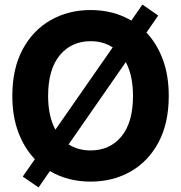

<svg xmlns="http://www.w3.org/2000/svg" viewBox="-20 -781 789 836"><path d="M147.9 35.2 79.1 -12.2 131.8 -87.9Q85.9 -135.7 59.8 -205.1Q33.7 -274.4 33.7 -363.3Q33.7 -482.4 78.6 -565.9Q123.5 -649.4 200.7 -693.4Q277.8 -737.3 374.5 -737.3Q474.1 -737.3 551.8 -691.4L600.1 -761.2L668.9 -713.4L617.7 -639.2Q663.1 -591.3 689 -522Q714.8 -452.6 714.8 -363.3Q714.8 -244.6 670.2 -161.1Q625.5 -77.6 548.3 -33.9Q471.2 9.8 374.5 9.8Q275.4 9.8 197.3 -36.1ZM189.5 -363.3Q189.5 -274.9 221.2 -216.3L470.7 -574.7Q429.7 -601.6 374.5 -601.6Q291 -601.6 240.2 -540.3Q189.5 -479 189.5 -363.3ZM374.5 -126Q458.5 -126 508.8 -187Q559.1 -248 559.1 -363.3Q559.1 -452.1 527.8 -510.7L278.8 -152.3Q319.8 -126 374.5 -126Z"/></svg>

Font: Inter Tight
Style: Bold
Weight: 700
Designer: Rasmus Andersson
Foundry: rsms
Version: Version 3.004; ttfautohint (v1.8.4.7-5d5b)